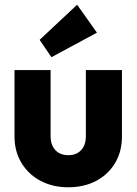

<svg xmlns="http://www.w3.org/2000/svg" viewBox="-20 -783 579 814"><path d="M269.5 11Q203.2 11 151.6 -16.5Q100 -44 70.8 -92.7Q41.5 -141.3 41.5 -204.4V-486H194.5V-206Q194.5 -180.9 203.4 -162.8Q212.4 -144.7 229.4 -134.8Q246.5 -125 269.7 -125Q304 -125 324 -146.5Q344 -168.1 344 -206V-486H497V-204.5Q497 -140.5 468 -92Q439 -43.5 387.8 -16.2Q336.6 11 269.5 11ZM198 -540.5 148 -614 307 -763 391 -644.5Z"/></svg>

Font: Marine Company Thin
Style: Regular
Weight: 100
Designer: Rodrigo Fuenzalida
Foundry: fragTYPE
Version: Version 1.000